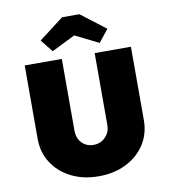

<svg xmlns="http://www.w3.org/2000/svg" viewBox="-99 -1021 982 1111"><g transform="rotate(-10 392.0 -465.5)"><path d="M392 6Q301 6 230.5 -29.5Q160 -65 120 -127Q80 -189 80 -269V-700H298V-278Q298 -249 310 -226.5Q322 -204 343.5 -191Q365 -178 392 -178Q421 -178 443 -191Q465 -204 478 -226.5Q491 -249 491 -278V-700H704V-269Q704 -189 664 -127Q624 -65 553.5 -29.5Q483 6 392 6ZM254 -753 196 -826 341 -937H443L588 -826L530 -753L377 -829H407Z"/></g></svg>

Font: Lexend Deca Black
Style: Regular
Weight: 900
Designer: Bonnie Shaver-Troup, Thomas Jockin
Foundry: Lexend
Version: Version 1.007